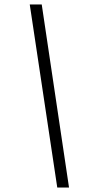

<svg xmlns="http://www.w3.org/2000/svg" viewBox="-20 -788 423 865"><path d="M238 57 114 -768H168L291 57Z"/></svg>

Font: Marvel
Style: Italic
Weight: 400
Italic angle: -12°
Designer: Carolina Trebol
Foundry: Carolina Trebol
Version: Version 1.001